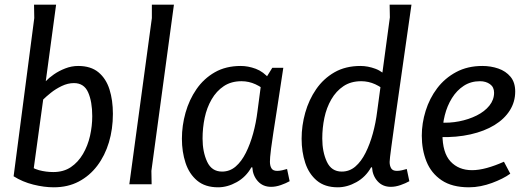

<svg xmlns="http://www.w3.org/2000/svg" viewBox="-20 -785 2239 818"><path d="M38 -34 126 -708 125 -765H219L175 -439Q188 -453 209.5 -468Q231 -483 258 -493.5Q285 -504 313 -504Q367 -504 399.5 -477Q432 -450 446.5 -404Q461 -358 461 -300Q461 -235 444 -178.5Q427 -122 394.5 -79Q362 -36 315.5 -11.5Q269 13 209 13Q168 13 122 1.5Q76 -10 38 -34L83 -94Q116 -68 146 -60Q176 -52 207 -52Q251 -52 282 -73Q313 -94 333.5 -129Q354 -164 363.5 -206Q373 -248 373 -290Q373 -352 355.5 -391.5Q338 -431 295 -431Q269 -431 243 -418.5Q217 -406 196.5 -389.5Q176 -373 164 -361L122 -55Z M721 -765 625 -57 626 0H531L627 -708V-765Z M1140 -496H1187Q1172 -396 1161.5 -328.5Q1151 -261 1144.5 -219Q1138 -177 1135 -153Q1132 -129 1131 -116.5Q1130 -104 1130 -96Q1130 -79 1136.5 -68Q1143 -57 1161 -57Q1171 -57 1182 -59.5Q1193 -62 1203 -65L1214 -13Q1198 -4 1176.5 3.5Q1155 11 1135 11Q1100 11 1078.5 -13Q1057 -37 1055 -72H1051Q1028 -31 988.5 -9Q949 13 909 13Q854 13 820 -15.5Q786 -44 770.5 -91Q755 -138 755 -194Q755 -250 770.5 -305Q786 -360 817 -405Q848 -450 895 -477Q942 -504 1006 -504Q1037 -504 1069.5 -492Q1102 -480 1129 -448V-385Q1097 -413 1068.5 -426Q1040 -439 1009 -439Q965 -439 933.5 -418Q902 -397 881.5 -361.5Q861 -326 852 -283Q843 -240 843 -195Q843 -138 862.5 -96Q882 -54 926 -54Q959 -54 984 -75.5Q1009 -97 1027.5 -134Q1046 -171 1058.5 -216.5Q1071 -262 1077 -311L1091 -417Z M1641 -711 1640 -765H1733Q1714 -630 1697 -513Q1680 -396 1667.5 -306Q1655 -216 1647.5 -161Q1640 -106 1640 -95Q1640 -79 1646.5 -68Q1653 -57 1671 -57Q1681 -57 1692 -59.5Q1703 -62 1713 -65L1724 -13Q1708 -4 1686.5 3.5Q1665 11 1645 11Q1610 11 1588.5 -13Q1567 -37 1565 -72H1561Q1538 -31 1498.5 -9Q1459 13 1419 13Q1364 13 1330 -15.5Q1296 -44 1280.5 -91Q1265 -138 1265 -194Q1265 -250 1280.5 -305Q1296 -360 1327 -405Q1358 -450 1405 -477Q1452 -504 1516 -504Q1547 -504 1579.5 -492Q1612 -480 1639 -448V-385Q1607 -413 1578.5 -426Q1550 -439 1519 -439Q1475 -439 1443.5 -418Q1412 -397 1391.5 -361.5Q1371 -326 1362 -283Q1353 -240 1353 -195Q1353 -138 1372.5 -96Q1392 -54 1436 -54Q1469 -54 1494 -75.5Q1519 -97 1537.5 -134Q1556 -171 1568.5 -216.5Q1581 -262 1587 -311Z M2035 -504Q2071 -504 2103 -493Q2135 -482 2155 -458Q2175 -434 2175 -395Q2175 -351 2152 -314.5Q2129 -278 2086.5 -252Q2044 -226 1984.5 -212.5Q1925 -199 1853 -201V-263Q1895 -260 1936 -268Q1977 -276 2011 -293Q2045 -310 2065 -335Q2085 -360 2085 -390Q2085 -414 2067.5 -426.5Q2050 -439 2025 -439Q1986 -439 1956 -419.5Q1926 -400 1905.5 -367Q1885 -334 1875 -294Q1865 -254 1865 -214Q1865 -134 1899.5 -97Q1934 -60 1991 -60Q2020 -60 2054.5 -69.5Q2089 -79 2127 -96L2154 -45Q2139 -34 2119 -24Q2099 -14 2076 -5.5Q2053 3 2028 8Q2003 13 1978 13Q1906 13 1861.5 -17Q1817 -47 1797 -97Q1777 -147 1777 -207Q1777 -260 1793.5 -313Q1810 -366 1842.5 -409Q1875 -452 1923.5 -478Q1972 -504 2035 -504Z"/></svg>

Font: Rosario Medium
Style: Italic
Weight: 500
Italic angle: -8.05°
Version: Version 1.201